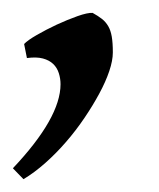

<svg xmlns="http://www.w3.org/2000/svg" viewBox="-29 -132 249 301"><path d="M147.9 -49.8Q147.9 -37.1 142.3 -20.5Q136.7 -3.9 126.7 14.6Q116.7 33.2 103.5 52.7Q90.3 72.3 74.7 90.3Q59.1 108.4 42 123.5Q24.9 138.7 7.8 148.9L-8.8 131.8Q65.9 52.7 65.9 0Q65.9 -8.8 63.2 -17.3Q60.5 -25.9 54.4 -31.7Q48.3 -37.6 38.3 -40.3Q28.3 -43 13.2 -41L8.8 -63Q14.2 -68.8 28.6 -77.1Q43 -85.4 59.8 -93.3Q76.7 -101.1 92.5 -106.7Q108.4 -112.3 116.2 -111.8Q125 -106.9 130.9 -102.3Q136.7 -97.7 140.6 -91.1Q144.5 -84.5 146.2 -74.7Q147.9 -64.9 147.9 -49.8Z"/></svg>

Font: Gentium Plus Am
Style: Italic
Weight: 400
Italic angle: -8°
Designer: J. Victor Gaultney, Annie Olsen, Iska Routamaa, Becca Hirsbrunner
Foundry: SIL International
Version: Version 5.000